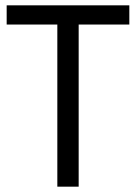

<svg xmlns="http://www.w3.org/2000/svg" viewBox="-20 -700 510 720"><path d="M195 0V-608H5V-680H465V-608H275V0Z"/></svg>

Font: Imprima
Style: Regular
Weight: 400
Version: Version 1.001